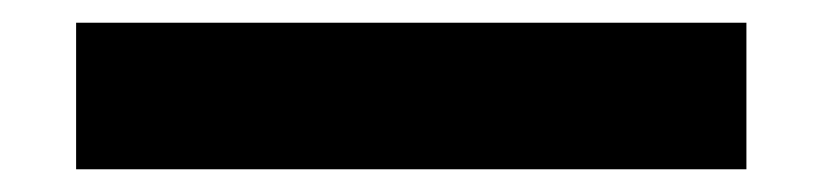

<svg xmlns="http://www.w3.org/2000/svg" viewBox="-20 37 723 169"><path d="M47 57H637V186H47Z"/></svg>

Font: Encode Sans Wide
Style: Bold
Weight: 700
Designer: Pablo Impallari, Andres Torresi
Foundry: Pablo Impallari, Andres Torresi
Version: Version 1.000; ttfautohint (v1.00) -l 8 -r 50 -G 200 -x 14 -